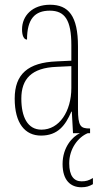

<svg xmlns="http://www.w3.org/2000/svg" viewBox="-20 -562 440 810"><path d="M153 10C224 10 256 -33 281 -91H283L288 0H317C286 14 244 59 244 130C244 200 279 228 323 228C344 228 356 224 372 215V189C354 200 342 203 324 203C292 203 272 180 272 127C272 64 311 16 350 0H360V-20H358C320 -20 309 -29 309 -103V-366C309 -495 269 -542 191 -542C117 -542 73 -496 73 -438C73 -411 81 -395 94 -395C94 -482 127 -517 190 -517C254 -517 281 -477 281 -371V-306L218 -303C99 -298 42 -250 42 -146C42 -41 86 10 153 10ZM155 -15C96 -15 70 -69 70 -146C70 -228 112 -276 219 -280L281 -283V-191C281 -92 230 -15 155 -15Z"/></svg>

Font: Noto Serif Lao ExtraCondensed Thin
Style: Regular
Weight: 100
Width: 2
Designer: Monotype Design Team
Foundry: Monotype Imaging Inc.
Version: Version 2.003